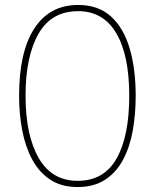

<svg xmlns="http://www.w3.org/2000/svg" viewBox="-20 -744 624 774"><path d="M527 -358Q527 -283 515 -216.5Q503 -150 475.5 -99Q448 -48 403 -19Q358 10 293 10Q227 10 182 -20Q137 -50 109.5 -101.5Q82 -153 69.5 -219Q57 -285 57 -358Q57 -535 118.5 -629.5Q180 -724 295 -724Q376 -724 427 -678Q478 -632 502.5 -549.5Q527 -467 527 -358ZM83 -358Q83 -199 136 -107Q189 -15 293 -15Q399 -15 450 -105Q501 -195 501 -358Q501 -522 448.5 -610.5Q396 -699 295 -699Q187 -699 135 -607.5Q83 -516 83 -358Z"/></svg>

Font: Noto Sans Lao Looped Condensed Thin
Style: Regular
Weight: 100
Width: 3
Designer: Mark Frömberg, Ben Mitchell
Foundry: The Fontpad Ltd
Version: Version 1.002; ttfautohint (v1.8.4.7-5d5b)